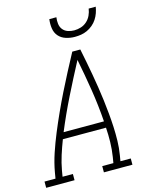

<svg xmlns="http://www.w3.org/2000/svg" viewBox="-153 -1043 890 1131"><g transform="rotate(-15 292.5 -477.5)"><path d="M-15 0V-38H52L58 -74Q68 -131 87 -187.5Q106 -244 129 -299.5Q152 -355 177 -410Q202 -465 229 -519.5Q256 -574 284 -627.5Q312 -681 341 -735H390Q398 -695 406 -654.5Q414 -614 421 -573.5Q428 -533 434.5 -492Q441 -451 446 -410Q451 -369 455 -327Q459 -285 461 -243.5Q463 -202 462 -159Q461 -116 454 -74L448 -38H511V0H337V-38H405L411 -74Q418 -118 419 -162.5Q420 -207 417 -251H154Q137 -207 123 -163Q109 -119 101 -74L95 -38H158V0ZM169 -290H415Q408 -389 392.5 -486.5Q377 -584 358 -680Q307 -584 258.5 -486.5Q210 -389 169 -290ZM379 -815Q351 -815 324.5 -823.5Q298 -832 281 -851.5Q264 -871 260 -899Q256 -927 260 -955H303Q300 -935 302.5 -915Q305 -895 316.5 -880.5Q328 -866 346.5 -859.5Q365 -853 385 -853Q406 -853 426.5 -859.5Q447 -866 463 -880.5Q479 -895 488 -914.5Q497 -934 500 -955H543Q540 -936 533.5 -917.5Q527 -899 516 -882Q505 -865 489 -851.5Q473 -838 454.5 -829.5Q436 -821 417 -818Q398 -815 379 -815Z"/></g></svg>

Font: Iosevka Curly Slab XLtEx
Style: Italic
Weight: 200
Width: 7
Italic angle: -9°
Monospace: yes
Designer: Belleve Invis
Foundry: Belleve Invis
Version: Version 11.1.0; ttfautohint (v1.8.3)